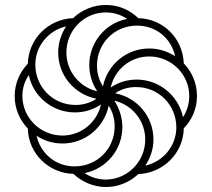

<svg xmlns="http://www.w3.org/2000/svg" viewBox="-20 -743 851 772"><path d="M406 9C456 9 502 -11 536 -43C637 -47 717 -127 719 -227C752 -261 772 -306 772 -357C772 -408 752 -454 719 -488C715 -591 634 -668 536 -670C502 -703 457 -723 406 -723C355 -723 308 -703 274 -670C171 -666 94 -583 92 -487C59 -453 39 -406 39 -357C39 -306 59 -260 92 -226C94 -124 178 -46 275 -44C309 -12 356 9 406 9ZM371 -376C300 -392 247 -456 247 -532C247 -621 318 -693 405 -693C436 -693 467 -684 491 -667C403 -650 339 -572 339 -482C339 -445 349 -409 371 -376ZM394 -396C378 -420 370 -449 370 -479C370 -570 441 -640 531 -640C606 -640 668 -591 684 -517C655 -536 619 -548 580 -548C488 -548 412 -483 394 -396ZM284 -321C191 -321 122 -395 122 -483C122 -559 176 -621 246 -637C226 -607 214 -571 214 -532C214 -439 280 -363 368 -346C343 -329 313 -321 284 -321ZM716 -272C697 -359 620 -423 530 -423C493 -423 457 -413 425 -391C441 -463 504 -516 580 -516C669 -516 741 -444 741 -357C741 -326 732 -297 716 -272ZM231 -198C142 -198 70 -270 70 -357C70 -388 79 -417 96 -441C113 -355 191 -291 281 -291C318 -291 353 -301 386 -323C370 -251 307 -198 231 -198ZM564 -77C585 -108 597 -144 597 -182C597 -275 531 -351 443 -368C468 -385 497 -393 527 -393C620 -393 689 -319 689 -231C689 -156 636 -93 564 -77ZM405 -21C374 -21 344 -31 320 -47C408 -64 472 -142 472 -232C472 -269 461 -305 440 -338C511 -322 564 -258 564 -182C564 -93 492 -21 405 -21ZM280 -74C202 -74 143 -127 127 -197C156 -178 192 -166 231 -166C323 -166 399 -231 417 -318C433 -294 441 -265 441 -235C441 -144 370 -74 280 -74Z"/></svg>

Font: Noto Sans Armenian Condensed ExtraLight
Style: Regular
Weight: 200
Width: 3
Designer: Monotype Design Team
Foundry: Monotype Imaging Inc.
Version: Version 2.008